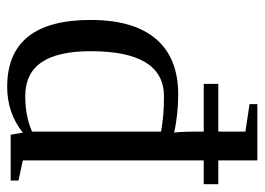

<svg xmlns="http://www.w3.org/2000/svg" viewBox="-122 -612 744 540"><g transform="rotate(90 250.0 -342.0)"><path d="M353 -34.2Q297.9 9.8 224.1 9.8Q36.1 9.8 36.1 -225.1Q36.1 -345.7 89.4 -408.4Q142.6 -471.2 246.1 -471.2Q298.8 -471.2 353 -460Q350.1 -476.1 350.1 -531.2V-543H215.8V-584H350.1V-660.2L272.9 -671.9V-693.8H431.2V-584H498V-543H431.2V-34.2L487.8 -22V0H358.9ZM124 -225.1Q124 -132.3 155.3 -86.7Q186.5 -41 251 -41Q306.2 -41 350.1 -60.1V-422.9Q306.6 -431.2 251 -431.2Q124 -431.2 124 -225.1Z"/></g></svg>

Font: Tinos
Style: Regular
Weight: 400
Designer: Steve Matteson
Foundry: Monotype Imaging Inc.
Version: Version 1.23